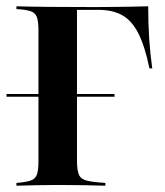

<svg xmlns="http://www.w3.org/2000/svg" viewBox="-20 -591 526 611"><path d="M0.8 -283.1V-291.9H344.4V-283.1ZM32.3 0V-8.9Q62.9 -11.3 77.8 -16.5Q92.7 -21.8 97.6 -35.9Q102.4 -50 102.4 -78.2V-492.7Q102.4 -521.8 97.6 -535.9Q92.7 -550 77.8 -555.2Q62.9 -560.5 32.3 -562.1V-571Q110.5 -568.5 282.3 -568.5Q314.5 -568.5 344.4 -569Q374.2 -569.4 401.6 -569.8Q429 -570.2 451.6 -571Q451.6 -516.9 454.8 -467.7Q458.1 -418.5 464.5 -373.4H455.6Q441.1 -443.5 420.6 -484.3Q400 -525 369.4 -542.3Q338.7 -559.7 292.7 -559.7H225V-79Q225 -50 231 -35.5Q237.1 -21 256.5 -16.1Q275.8 -11.3 315.3 -8.9V0Q287.1 -0.8 250.8 -1.6Q214.5 -2.4 166.1 -2.4Q129 -2.4 94.8 -1.6Q60.5 -0.8 32.3 0Z"/></svg>

Font: Playfair 144pt
Style: Bold
Weight: 700
Version: Version 2.001;gftools[0.9.30]